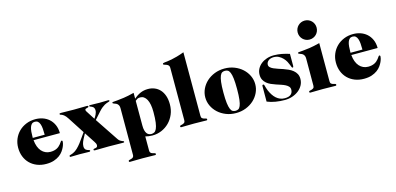

<svg xmlns="http://www.w3.org/2000/svg" viewBox="-80 -1240 4032 1957"><g transform="rotate(-15 1936.0 -261.0)"><path d="M326.7 -284.2Q326.7 -320.3 324.2 -348.6Q321.8 -377 314.7 -397Q307.6 -417 295.4 -427.5Q283.2 -438 263.7 -438Q244.1 -438 231.9 -427.5Q219.7 -417 212.6 -397Q205.6 -377 203.1 -348.6Q200.7 -320.3 200.7 -284.2ZM202.6 -259.8Q206.1 -221.7 217.3 -191.9Q228.5 -162.1 246.3 -141.8Q264.2 -121.6 287.8 -110.8Q311.5 -100.1 339.4 -100.1Q359.9 -100.1 376.5 -103.8Q393.1 -107.4 406.2 -114Q419.4 -120.6 429.9 -129.6Q440.4 -138.7 449.7 -149.9Q461.4 -165 466.6 -173.1Q471.7 -181.2 477.5 -181.2Q486.3 -181.2 486.3 -168.9Q486.3 -164.1 483.2 -149.2Q480 -134.3 471.4 -114.7Q462.9 -95.2 447.5 -73.5Q432.1 -51.8 407.7 -33.7Q383.3 -15.6 348.6 -3.9Q314 7.8 266.6 7.8Q213.9 7.8 170.2 -9.5Q126.5 -26.9 95.5 -57.9Q64.5 -88.9 47.6 -131.6Q30.8 -174.3 30.8 -225.1Q30.8 -274.9 49.1 -318.1Q67.4 -361.3 99.9 -393.3Q132.3 -425.3 177 -443.6Q221.7 -461.9 274.4 -461.9Q314.5 -461.9 351.3 -449.5Q388.2 -437 416.7 -411.9Q445.3 -386.7 462.6 -348.9Q480 -311 480.5 -259.8Z M706.5 -154.8Q701.7 -146 696.3 -135.5Q690.9 -125 686.5 -113.8Q682.1 -102.5 679.4 -90.8Q676.8 -79.1 676.8 -67.9Q676.8 -53.2 680.9 -44.2Q685.1 -35.2 691.2 -30Q697.3 -24.9 704.6 -22.2Q711.9 -19.5 718 -17.6Q724.1 -15.6 728.3 -13.7Q732.4 -11.7 732.4 -7.8Q732.4 2 718.8 2Q689.9 2 666.7 1Q643.6 0 621.1 0Q598.1 0 575.2 1Q552.2 2 524.4 2Q515.1 2 515.1 -7.8Q515.1 -11.7 517.6 -13.4Q520 -15.1 524.9 -16.8Q529.8 -18.6 537.8 -20.8Q545.9 -22.9 556.6 -27.8Q581.5 -39.1 603.5 -60.3Q625.5 -81.5 645.3 -107.2Q665 -132.8 682.9 -159.4Q700.7 -186 716.8 -207L605 -379.9Q586.9 -407.7 572.8 -419.2Q558.6 -430.7 548.6 -434.8Q538.6 -439 533.2 -439.9Q527.8 -440.9 527.8 -448.2Q527.8 -453.6 532 -454.8Q536.1 -456.1 545.9 -456.1Q579.6 -456.1 613.5 -455.1Q647.5 -454.1 681.6 -454.1Q715.3 -454.1 749 -455.1Q782.7 -456.1 816.4 -456.1Q824.7 -456.1 828.1 -454.3Q831.5 -452.6 831.5 -448.2Q831.5 -441.4 825.4 -439.2Q819.3 -437 812 -435.3Q804.7 -433.6 798.6 -430.7Q792.5 -427.7 792.5 -418.9Q792.5 -414.6 796.1 -407.7Q799.8 -400.9 804.7 -394L858.4 -310.1Q863.3 -317.4 869.1 -326.7Q875 -335.9 879.9 -346.4Q884.8 -356.9 888.2 -368.2Q891.6 -379.4 891.6 -390.1Q891.6 -403.8 887.7 -412.4Q883.8 -420.9 878.2 -426.3Q872.6 -431.6 866 -434.3Q859.4 -437 853.8 -439.2Q848.1 -441.4 844.2 -443.6Q840.3 -445.8 840.3 -450.2Q840.3 -453.1 843.3 -454.6Q846.2 -456.1 853.5 -456.1Q883.8 -456.1 906.7 -455.1Q929.7 -454.1 952.6 -454.1Q974.6 -454.1 996.6 -455.1Q1018.6 -456.1 1040.5 -456.1Q1053.7 -456.1 1053.7 -449.2Q1053.7 -444.3 1050 -442.1Q1046.4 -439.9 1039.3 -438Q1032.2 -436 1022 -432.6Q1011.7 -429.2 998.8 -421.9Q985.8 -414.6 969.7 -401.9Q953.6 -389.2 935.5 -369.1L868.7 -293.9L1031.7 -49.8Q1042 -34.7 1052.2 -28.1Q1062.5 -21.5 1071 -18.3Q1079.6 -15.1 1085 -12.9Q1090.3 -10.7 1090.3 -4.9Q1090.8 -1 1087.4 0.5Q1084 2 1078.6 2Q1038.6 2 1001.7 1Q964.8 0 928.2 0Q890.1 0 853.3 1Q816.4 2 779.8 2Q767.6 2 767.6 -6.8Q767.6 -14.2 774.7 -15.4Q781.7 -16.6 790.5 -18.1Q799.3 -19.5 806.4 -24.4Q813.5 -29.3 813.5 -43.9Q813.5 -53.2 809.3 -62.7Q805.2 -72.3 798.3 -82L726.6 -191.9Z M1143.1 -345.2Q1143.1 -362.3 1138.2 -373Q1133.3 -383.8 1126 -390.6Q1118.7 -397.5 1110.1 -400.9Q1101.6 -404.3 1094.2 -407Q1086.9 -409.7 1082 -412.4Q1077.1 -415 1077.1 -419.9Q1077.1 -425.8 1089.6 -427Q1102.1 -428.2 1130.1 -430.4Q1158.2 -432.6 1203.1 -439Q1248 -445.3 1312.5 -461.9V-399.9Q1344.2 -428.7 1380.9 -445.3Q1417.5 -461.9 1462.9 -461.9Q1500 -461.9 1532.2 -448.7Q1564.5 -435.5 1588.4 -409.7Q1612.3 -383.8 1626 -344.7Q1639.6 -305.7 1639.6 -253.9Q1639.6 -196.8 1619.4 -148.9Q1599.1 -101.1 1564.5 -66.2Q1529.8 -31.2 1483.9 -11.7Q1438 7.8 1386.7 7.8Q1365.7 7.8 1347.4 5.1Q1329.1 2.4 1312.5 -2V147Q1312.5 159.2 1316.9 166.3Q1321.3 173.3 1327.6 177.2Q1334 181.2 1341.6 182.9Q1349.1 184.6 1355.5 186.3Q1361.8 188 1366.2 190.4Q1370.6 192.9 1370.6 198.2Q1370.6 202.1 1368.7 205.1Q1366.7 208 1359.9 208Q1331.1 208 1298.6 207Q1266.1 206.1 1227.5 206.1Q1189.5 206.1 1157 207Q1124.5 208 1095.7 208Q1088.9 208 1086.7 205.1Q1084.5 202.1 1084.5 198.2Q1084.5 192.9 1088.9 190.4Q1093.3 188 1099.6 186.3Q1106 184.6 1113.5 182.9Q1121.1 181.2 1127.4 177.2Q1133.8 173.3 1138.2 166.3Q1142.6 159.2 1142.6 147ZM1312.5 -116.2Q1312.5 -86.4 1317.9 -65.9Q1323.2 -45.4 1332.3 -33Q1341.3 -20.5 1353.8 -15.1Q1366.2 -9.8 1379.9 -9.8Q1396.5 -9.8 1410.6 -17.1Q1424.8 -24.4 1435.3 -46.9Q1445.8 -69.3 1451.7 -110.8Q1457.5 -152.3 1457.5 -221.2Q1457.5 -308.6 1432.4 -354.2Q1407.2 -399.9 1364.7 -399.9Q1345.2 -399.9 1334.2 -393.6Q1323.2 -387.2 1312.5 -377.9Z M1909.7 -59.1Q1909.7 -40.5 1918.7 -33.2Q1927.7 -25.9 1938.5 -22.9Q1949.2 -20 1958.3 -17.8Q1967.3 -15.6 1967.3 -7.8Q1967.3 -3.9 1965.3 -1Q1963.4 2 1956.5 2Q1927.7 2 1895.5 1Q1863.3 0 1825.2 0Q1786.6 0 1753.9 1Q1721.2 2 1692.4 2Q1685.5 2 1683.6 -1Q1681.6 -3.9 1681.6 -7.8Q1681.6 -15.6 1690.7 -17.8Q1699.7 -20 1710.4 -22.9Q1721.2 -25.9 1730.2 -33.2Q1739.3 -40.5 1739.3 -59.1L1739.7 -611.8Q1739.7 -624.5 1735.1 -632.1Q1730.5 -639.6 1723.6 -644.3Q1716.8 -648.9 1708.7 -651.6Q1700.7 -654.3 1693.8 -656.2Q1687 -658.2 1682.4 -660.6Q1677.7 -663.1 1677.7 -668Q1677.7 -673.8 1682.9 -676Q1688 -678.2 1699.5 -679.7Q1710.9 -681.2 1729.2 -683.1Q1747.6 -685.1 1773.2 -690.2Q1798.8 -695.3 1832.8 -704.6Q1866.7 -713.9 1909.7 -730Z M2005.9 -227.1Q2005.9 -273.9 2025.9 -316.4Q2045.9 -358.9 2081.3 -391.4Q2116.7 -423.8 2165 -442.9Q2213.4 -461.9 2269.5 -461.9Q2325.7 -461.9 2374 -442.9Q2422.4 -423.8 2457.8 -391.4Q2493.2 -358.9 2513.2 -316.4Q2533.2 -273.9 2533.2 -227.1Q2533.2 -180.2 2513.2 -137.7Q2493.2 -95.2 2457.8 -62.7Q2422.4 -30.3 2374 -11.2Q2325.7 7.8 2269.5 7.8Q2213.4 7.8 2165 -11.2Q2116.7 -30.3 2081.3 -62.7Q2045.9 -95.2 2025.9 -137.7Q2005.9 -180.2 2005.9 -227.1ZM2197.3 -227.1Q2197.3 -157.7 2202.6 -116Q2208 -74.2 2217.5 -52Q2227.1 -29.8 2240.2 -22.9Q2253.4 -16.1 2269.5 -16.1Q2285.6 -16.1 2298.8 -22.9Q2312 -29.8 2321.5 -52Q2331.1 -74.2 2336.2 -116Q2341.3 -157.7 2341.3 -227.1Q2341.3 -296.4 2336.2 -338.1Q2331.1 -379.9 2321.5 -402.1Q2312 -424.3 2298.8 -431.2Q2285.6 -438 2269.5 -438Q2253.4 -438 2240.2 -431.2Q2227.1 -424.3 2217.5 -402.1Q2208 -379.9 2202.6 -338.1Q2197.3 -296.4 2197.3 -227.1Z M2954.6 -308.1Q2954.6 -299.8 2952.6 -295.4Q2950.7 -291 2944.8 -291Q2939.9 -291 2936 -299.6Q2932.1 -308.1 2926.8 -323.2Q2920.9 -339.8 2909.7 -360.6Q2898.4 -381.3 2880.9 -399.9Q2863.3 -418.5 2839.6 -431.2Q2815.9 -443.8 2785.6 -443.8Q2768.6 -443.8 2754.2 -439.5Q2739.7 -435.1 2729.5 -427Q2719.2 -418.9 2713.4 -408Q2707.5 -397 2707.5 -383.8Q2707.5 -367.7 2719.7 -356.2Q2731.9 -344.7 2752 -335.4Q2772 -326.2 2797.4 -318.1Q2822.8 -310.1 2849.6 -300.8Q2876.5 -291.5 2901.9 -279.8Q2927.2 -268.1 2947.3 -251.7Q2967.3 -235.4 2979.5 -213.1Q2991.7 -190.9 2991.7 -160.2Q2991.7 -123.5 2974.9 -92.8Q2958 -62 2929.4 -39.8Q2900.9 -17.6 2863.3 -4.9Q2825.7 7.8 2784.7 7.8Q2734.4 7.8 2687 0Q2639.6 -7.8 2598.6 -24.9L2599.1 -187Q2599.1 -194.3 2601.6 -197.8Q2604 -201.2 2610.8 -201.2Q2616.2 -201.2 2618.4 -196.8Q2620.6 -192.4 2622.8 -183.8Q2625 -175.3 2628.7 -162.4Q2632.3 -149.4 2639.6 -131.8Q2650.9 -105.5 2665.5 -83Q2680.2 -60.5 2698.5 -44.2Q2716.8 -27.8 2739 -18.8Q2761.2 -9.8 2787.6 -9.8Q2831.5 -9.8 2852.5 -28.1Q2873.5 -46.4 2873.5 -78.1Q2873.5 -97.7 2861.8 -110.8Q2850.1 -124 2830.8 -134Q2811.5 -144 2786.9 -152.1Q2762.2 -160.2 2736.6 -168.7Q2710.9 -177.2 2686.3 -188.2Q2661.6 -199.2 2642.6 -215.1Q2623.5 -231 2611.8 -253.4Q2600.1 -275.9 2600.1 -307.1Q2600.1 -340.3 2615 -368.7Q2629.9 -397 2655.5 -417.7Q2681.2 -438.5 2716.1 -450.2Q2751 -461.9 2790.5 -461.9Q2813 -461.9 2833.7 -459.7Q2854.5 -457.5 2874.5 -453.9Q2894.5 -450.2 2914.3 -444.8Q2934.1 -439.5 2954.6 -433.1Z M3086.9 -622.1Q3086.9 -643.1 3094.7 -661.4Q3102.5 -679.7 3116 -693.1Q3129.4 -706.5 3147.7 -714.4Q3166 -722.2 3187 -722.2Q3208 -722.2 3226.1 -714.4Q3244.1 -706.5 3257.6 -693.1Q3271 -679.7 3278.8 -661.4Q3286.6 -643.1 3286.6 -622.1Q3286.6 -601.1 3278.8 -582.8Q3271 -564.5 3257.6 -551Q3244.1 -537.6 3225.8 -529.8Q3207.5 -522 3186.5 -522Q3165.5 -522 3147.5 -529.8Q3129.4 -537.6 3116 -551Q3102.5 -564.5 3094.7 -582.8Q3086.9 -601.1 3086.9 -622.1ZM3271.5 -59.1Q3271.5 -40.5 3280.5 -33.2Q3289.6 -25.9 3300.5 -22.9Q3311.5 -20 3320.6 -17.8Q3329.6 -15.6 3329.6 -7.8Q3329.6 -3.9 3327.4 -1Q3325.2 2 3318.4 2Q3290 2 3257.6 1Q3225.1 0 3187 0Q3148.9 0 3116.2 1Q3083.5 2 3054.7 2Q3047.9 2 3045.7 -1Q3043.5 -3.9 3043.5 -7.8Q3043.5 -15.6 3052.5 -17.8Q3061.5 -20 3072.5 -22.9Q3083.5 -25.9 3092.5 -33.2Q3101.6 -40.5 3101.6 -59.1L3102.1 -345.2Q3102.1 -362.3 3097.2 -373Q3092.3 -383.8 3085 -390.6Q3077.6 -397.5 3069.1 -400.9Q3060.5 -404.3 3053.2 -407Q3045.9 -409.7 3041 -412.4Q3036.1 -415 3036.1 -419.9Q3036.1 -425.8 3048.6 -427Q3061 -428.2 3089.1 -430.4Q3117.2 -432.6 3162.1 -439Q3207 -445.3 3271.5 -461.9Z M3679.7 -284.2Q3679.7 -320.3 3677.2 -348.6Q3674.8 -377 3667.7 -397Q3660.6 -417 3648.4 -427.5Q3636.2 -438 3616.7 -438Q3597.2 -438 3585 -427.5Q3572.8 -417 3565.7 -397Q3558.6 -377 3556.2 -348.6Q3553.7 -320.3 3553.7 -284.2ZM3555.7 -259.8Q3559.1 -221.7 3570.3 -191.9Q3581.5 -162.1 3599.4 -141.8Q3617.2 -121.6 3640.9 -110.8Q3664.6 -100.1 3692.4 -100.1Q3712.9 -100.1 3729.5 -103.8Q3746.1 -107.4 3759.3 -114Q3772.5 -120.6 3783 -129.6Q3793.5 -138.7 3802.7 -149.9Q3814.5 -165 3819.6 -173.1Q3824.7 -181.2 3830.6 -181.2Q3839.4 -181.2 3839.4 -168.9Q3839.4 -164.1 3836.2 -149.2Q3833 -134.3 3824.5 -114.7Q3815.9 -95.2 3800.5 -73.5Q3785.2 -51.8 3760.7 -33.7Q3736.3 -15.6 3701.7 -3.9Q3667 7.8 3619.6 7.8Q3566.9 7.8 3523.2 -9.5Q3479.5 -26.9 3448.5 -57.9Q3417.5 -88.9 3400.6 -131.6Q3383.8 -174.3 3383.8 -225.1Q3383.8 -274.9 3402.1 -318.1Q3420.4 -361.3 3452.9 -393.3Q3485.4 -425.3 3530 -443.6Q3574.7 -461.9 3627.4 -461.9Q3667.5 -461.9 3704.3 -449.5Q3741.2 -437 3769.8 -411.9Q3798.3 -386.7 3815.7 -348.9Q3833 -311 3833.5 -259.8Z"/></g></svg>

Font: XB Zar
Style: Bold
Weight: 700
Designer: Behnam
Foundry: Irmug
Version: Version 8.005 2009